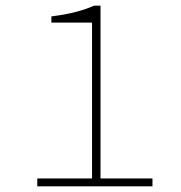

<svg xmlns="http://www.w3.org/2000/svg" viewBox="-20 -660 640 680"><path d="M112 0V-28H306V-580H162V-602Q212 -608 249.5 -618Q287 -628 313 -640H336V-28H520V0Z"/></svg>

Font: Source Code Pro ExtraLight
Style: Regular
Weight: 200
Monospace: yes
Designer: Paul D. Hunt, Teo Tuominen
Foundry: Adobe Systems Incorporated
Version: Version 2.030;PS 1.000;hotconv 16.6.51;makeotf.lib2.5.65220